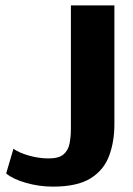

<svg xmlns="http://www.w3.org/2000/svg" viewBox="-20 -687 497 715"><path d="M406 -224Q406 -160 386.5 -107Q367 -54 317.5 -23Q268 8 177 8Q126 8 77 -6Q28 -20 3 -41L30 -133Q51 -118 88 -107.5Q125 -97 161 -97Q199 -97 216.5 -112Q234 -127 239 -152.5Q244 -178 244 -208V-667H406Z"/></svg>

Font: Epunda Sans ExtraBold
Style: Regular
Weight: 800
Designer: Simon Atzbach
Foundry: typofactur
Version: Version 2.204; ttfautohint (v1.8.4.7-5d5b)